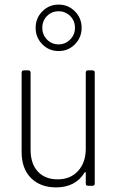

<svg xmlns="http://www.w3.org/2000/svg" viewBox="-20 -808 514 835"><path d="M363 -502H382Q392 -502 392 -492V-10Q392 0 382 0H363Q353 0 353 -10V-56Q353 -59 351.5 -59.5Q350 -60 348 -58Q329 -26 297.5 -9.5Q266 7 224 7Q156 7 115 -33.5Q74 -74 74 -148V-492Q74 -502 84 -502H103Q113 -502 113 -492V-157Q113 -96 144.5 -62Q176 -28 231 -28Q286 -28 319.5 -64.5Q353 -101 353 -162V-492Q353 -502 363 -502ZM135 -687Q135 -729 164 -758.5Q193 -788 235 -788Q277 -788 306 -758.5Q335 -729 335 -687Q335 -645 306 -615.5Q277 -586 235 -586Q193 -586 164 -615.5Q135 -645 135 -687ZM306 -687Q306 -718 285 -738.5Q264 -759 235 -759Q205 -759 184.5 -738.5Q164 -718 164 -687Q164 -657 184.5 -636Q205 -615 235 -615Q264 -615 285 -636Q306 -657 306 -687Z"/></svg>

Font: Barlow Semi Condensed ExLight
Style: Regular
Weight: 275
Width: 4
Designer: Jeremy Tribby
Foundry: Tribby Type
Version: Version 1.408